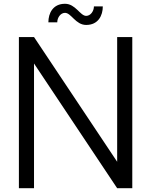

<svg xmlns="http://www.w3.org/2000/svg" viewBox="-20 -996 800 1016"><path d="M324 -928C357 -928 380 -864 436 -864C500 -864 524 -914 524 -962H477C477 -938 460 -912 436 -912C404 -912 380 -976 324 -976C260 -976 236 -926 236 -878H283C283 -902 300 -928 324 -928ZM160 0V-660L600 0H680V-800H600V-140L160 -800H80V0Z"/></svg>

Font: Gauge
Style: Regular
Weight: 400
Designer: Daniel Pimley
Foundry: Daniel Pimley
Version: Version 1.004;PS 001.001;hotconv 1.0.56